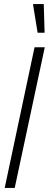

<svg xmlns="http://www.w3.org/2000/svg" viewBox="-20 -919 239 939"><path d="M3 0 149 -688H199L52 0ZM164 -759 142 -894V-899H194L198 -764V-759Z"/></svg>

Font: Saira Ultra Condensed Light
Style: Italic
Weight: 300
Width: 1
Italic angle: -12°
Designer: Hector Gatti with collaboration of the Omnibus-Type team
Foundry: Omnibus-Type
Version: Version 1.001; ttfautohint (v1.8)